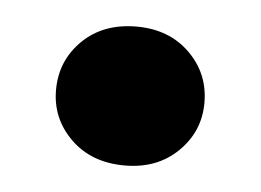

<svg xmlns="http://www.w3.org/2000/svg" viewBox="-29 -440 327 241"><g transform="rotate(5 134.5 -319.5)"><path d="M135 -232Q93 -232 67 -257.5Q41 -283 41 -319Q41 -356 67 -381.5Q93 -407 135 -407Q176 -407 202 -381.5Q228 -356 228 -319Q228 -283 202 -257.5Q176 -232 135 -232Z"/></g></svg>

Font: Albert Sans ExtraBold
Style: Regular
Weight: 800
Designer: Andreas Rasmussen
Foundry: a.Foundry
Version: Version 1.025